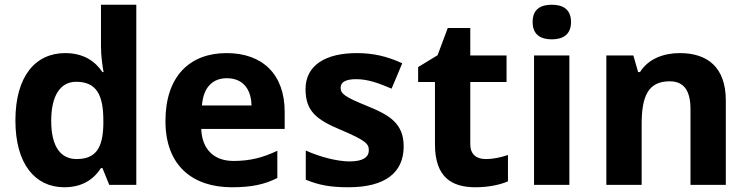

<svg xmlns="http://www.w3.org/2000/svg" viewBox="-20 -780 3157 810"><path d="M251 10C330 10 377 -26 406 -71H412L441 0H555V-760H406V-585C406 -542 413 -497 417 -476H412C382 -521 333 -556 255 -556C130 -556 45 -459 45 -272C45 -87 129 10 251 10ZM303 -109C235 -109 196 -163 196 -270C196 -377 235 -435 301 -435C389 -435 416 -377 416 -271V-255C414 -157 385 -109 303 -109Z M936 -556C782 -556 678 -460 678 -269C678 -80 794 10 958 10C1042 10 1096 -2 1150 -29V-144C1089 -115 1035 -101 965 -101C881 -101 832 -152 829 -236H1181V-308C1181 -467 1087 -556 936 -556ZM937 -450C1007 -450 1040 -401 1041 -335H832C838 -414 879 -450 937 -450Z M1683 -162C1683 -259 1624 -294 1531 -332C1435 -371 1417 -384 1417 -410C1417 -434 1439 -446 1483 -446C1532 -446 1578 -429 1632 -406L1677 -513C1612 -543 1553 -556 1485 -556C1354 -556 1269 -505 1269 -404C1269 -311 1315 -275 1418 -232C1524 -187 1536 -173 1536 -146C1536 -118 1513 -99 1455 -99C1403 -99 1329 -118 1270 -145V-22C1325 1 1374 10 1450 10C1604 10 1683 -51 1683 -162Z M2029 -109C1990 -109 1964 -129 1964 -171V-434H2117V-546H1964V-662H1869L1826 -547L1744 -497V-434H1815V-171C1815 -30 1888 10 1986 10C2042 10 2091 -1 2123 -15V-126C2092 -116 2062 -109 2029 -109Z M2308 -760C2263 -760 2227 -743 2227 -687C2227 -632 2263 -614 2308 -614C2352 -614 2389 -632 2389 -687C2389 -743 2352 -760 2308 -760ZM2382 -546H2233V0H2382Z M2848 -556C2780 -556 2715 -532 2680 -476H2672L2652 -546H2538V0H2687V-257C2687 -373 2714 -437 2805 -437C2866 -437 2893 -397 2893 -319V0H3042V-356C3042 -496 2965 -556 2848 -556Z"/></svg>

Font: Noto Sans Adlam
Style: Bold
Weight: 700
Designer: Mark Jamra, Neil Patel
Foundry: JamraPatel LLC
Version: Version 3.001